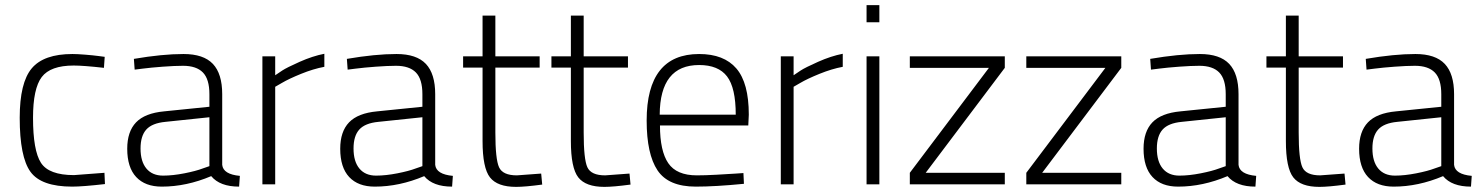

<svg xmlns="http://www.w3.org/2000/svg" viewBox="-20 -720 5781 750"><path d="M263 -509Q281 -509 312.5 -506.5Q344 -504 366 -501L389 -498L386 -455Q306 -464 268 -464Q177 -464 143 -419Q109 -374 109 -260Q109 -132 140 -84Q171 -36 269 -36L388 -45L390 -1Q303 9 262 9Q141 9 99 -49Q57 -107 57 -260Q57 -397 104 -453Q151 -509 263 -509Z M848 -352V-76Q852 -39 917 -33L914 9Q839 9 805 -32Q708 9 612 9Q547 9 512 -28.5Q477 -66 477 -139Q477 -206 511.5 -242Q546 -278 621 -285L798 -303V-352Q798 -411 772.5 -437Q747 -463 695 -463Q663 -463 616 -459.5Q569 -456 538 -452L506 -448L503 -490Q614 -509 697 -509Q775 -509 811.5 -470.5Q848 -432 848 -352ZM798 -262 626 -244Q574 -239 551.5 -214Q529 -189 529 -140Q529 -89 552 -61.5Q575 -34 617 -34Q655 -34 700.5 -43Q746 -52 772 -62L798 -71Z M1005 0V-500H1055V-426Q1065 -433 1082.5 -444.5Q1100 -456 1150.5 -478.5Q1201 -501 1247 -510V-459Q1204 -451 1156 -431.5Q1108 -412 1081 -396L1055 -381V0Z M1680 -352V-76Q1684 -39 1749 -33L1746 9Q1671 9 1637 -32Q1540 9 1444 9Q1379 9 1344 -28.5Q1309 -66 1309 -139Q1309 -206 1343.5 -242Q1378 -278 1453 -285L1630 -303V-352Q1630 -411 1604.5 -437Q1579 -463 1527 -463Q1495 -463 1448 -459.5Q1401 -456 1370 -452L1338 -448L1335 -490Q1446 -509 1529 -509Q1607 -509 1643.5 -470.5Q1680 -432 1680 -352ZM1630 -262 1458 -244Q1406 -239 1383.5 -214Q1361 -189 1361 -140Q1361 -89 1384 -61.5Q1407 -34 1449 -34Q1487 -34 1532.5 -43Q1578 -52 1604 -62L1630 -71Z M2088 -456H1915V-202Q1915 -98 1929.5 -66.5Q1944 -35 1999 -35L2094 -42L2098 1Q2031 10 1996 10Q1923 10 1894 -27Q1865 -64 1865 -169V-456H1789V-500H1865V-659H1915V-500H2088Z M2433 -456H2260V-202Q2260 -98 2274.5 -66.5Q2289 -35 2344 -35L2439 -42L2443 1Q2376 10 2341 10Q2268 10 2239 -27Q2210 -64 2210 -169V-456H2134V-500H2210V-659H2260V-500H2433Z M2702 -35Q2734 -35 2779.5 -37.5Q2825 -40 2855 -42L2884 -44L2886 -2Q2774 9 2698 9Q2591 9 2548.5 -54.5Q2506 -118 2506 -249Q2506 -509 2711 -509Q2808 -509 2856.5 -452.5Q2905 -396 2905 -272L2903 -230H2558Q2558 -130 2590.5 -82.5Q2623 -35 2702 -35ZM2557 -272H2854Q2854 -377 2820 -421.5Q2786 -466 2711 -466Q2558 -466 2557 -272Z M3030 0V-500H3080V-426Q3090 -433 3107.5 -444.5Q3125 -456 3175.5 -478.5Q3226 -501 3272 -510V-459Q3229 -451 3181 -431.5Q3133 -412 3106 -396L3080 -381V0Z M3365 0V-500H3415V0ZM3365 -633V-700H3415V-633Z M3534 -455V-500H3905V-455L3596 -45H3905V0H3534V-45L3843 -455Z M3989 -455V-500H4360V-455L4051 -45H4360V0H3989V-45L4298 -455Z M4818 -352V-76Q4822 -39 4887 -33L4884 9Q4809 9 4775 -32Q4678 9 4582 9Q4517 9 4482 -28.5Q4447 -66 4447 -139Q4447 -206 4481.5 -242Q4516 -278 4591 -285L4768 -303V-352Q4768 -411 4742.5 -437Q4717 -463 4665 -463Q4633 -463 4586 -459.5Q4539 -456 4508 -452L4476 -448L4473 -490Q4584 -509 4667 -509Q4745 -509 4781.5 -470.5Q4818 -432 4818 -352ZM4768 -262 4596 -244Q4544 -239 4521.5 -214Q4499 -189 4499 -140Q4499 -89 4522 -61.5Q4545 -34 4587 -34Q4625 -34 4670.5 -43Q4716 -52 4742 -62L4768 -71Z M5226 -456H5053V-202Q5053 -98 5067.5 -66.5Q5082 -35 5137 -35L5232 -42L5236 1Q5169 10 5134 10Q5061 10 5032 -27Q5003 -64 5003 -169V-456H4927V-500H5003V-659H5053V-500H5226Z M5660 -352V-76Q5664 -39 5729 -33L5726 9Q5651 9 5617 -32Q5520 9 5424 9Q5359 9 5324 -28.5Q5289 -66 5289 -139Q5289 -206 5323.5 -242Q5358 -278 5433 -285L5610 -303V-352Q5610 -411 5584.5 -437Q5559 -463 5507 -463Q5475 -463 5428 -459.5Q5381 -456 5350 -452L5318 -448L5315 -490Q5426 -509 5509 -509Q5587 -509 5623.5 -470.5Q5660 -432 5660 -352ZM5610 -262 5438 -244Q5386 -239 5363.5 -214Q5341 -189 5341 -140Q5341 -89 5364 -61.5Q5387 -34 5429 -34Q5467 -34 5512.5 -43Q5558 -52 5584 -62L5610 -71Z"/></svg>

Font: TitilliumText
Style: Light
Weight: 300
Designer: Accademia di Belle Arti di Urbino and others
Foundry: Accademia di Belle Arti di Urbino and others.
Version: Version 60.001